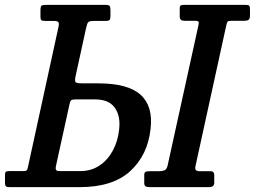

<svg xmlns="http://www.w3.org/2000/svg" viewBox="-58 -770 1048 790"><path d="M873 -665.5 746.5 -87.5Q743.5 -75 748 -70.2Q752.5 -65.5 764 -65.5H809.5Q823.5 -65.5 823.5 -49.5V-17.5Q823.5 0 801 0H557.5Q546 0 540.8 -3.5Q535.5 -7 535.5 -17.5V-50Q535.5 -59 539.8 -62.2Q544 -65.5 558.5 -65.5H597Q610 -65.5 619.2 -69.5Q628.5 -73.5 632 -90.5L758.5 -666Q761 -676.5 758.8 -680.5Q756.5 -684.5 744.5 -684.5H701Q681.5 -684.5 681.5 -701V-735Q681.5 -745.5 685.8 -747.8Q690 -750 700 -750H950.5Q963 -750 966.8 -747Q970.5 -744 970.5 -731.5V-706.5Q970.5 -692.5 964.8 -688.5Q959 -684.5 948.5 -684.5H895Q882.5 -684.5 879 -681.2Q875.5 -678 873 -665.5ZM37.5 -66Q47.5 -66 51 -68.5Q54.5 -71 56.5 -80.5L182.5 -658.5Q186 -673.5 182.2 -678.8Q178.5 -684 162.5 -684H126Q116 -684 112.2 -686.8Q108.5 -689.5 108.5 -699.5V-727Q108.5 -743.5 113.2 -746.8Q118 -750 133 -750H374.5Q390 -750 393.2 -745.5Q396.5 -741 396.5 -725.5V-704.5Q396.5 -692.5 393 -688.2Q389.5 -684 377.5 -684H329.5Q309.5 -684 304.8 -678.5Q300 -673 296 -653.5L252.5 -454.5Q248.5 -435 254.2 -431Q260 -427 280 -427H346.5Q468.5 -427 520.5 -380Q572.5 -333 561.5 -239.5Q550 -132.5 478.2 -66.2Q406.5 0 269.5 0H-17.5Q-29 0 -33.2 -3.2Q-37.5 -6.5 -37.5 -19V-48.5Q-37.5 -59 -34.5 -62.5Q-31.5 -66 -21 -66ZM254 -361Q239 -361 234.8 -357.5Q230.5 -354 227.5 -339L172 -86Q167.5 -66 184.5 -66H272Q317.5 -66 351.8 -89.2Q386 -112.5 406.5 -151Q427 -189.5 432 -235.5Q439 -292 414.5 -326.5Q390 -361 333.5 -361Z"/></svg>

Font: Besley* Narrow Medium
Style: Italic
Weight: 500
Width: 4
Italic angle: -13°
Designer: Owen Earl
Foundry: indestructible type*
Version: Version 3.000; ttfautohint (v1.8.3)